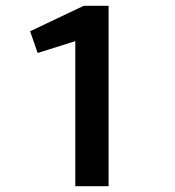

<svg xmlns="http://www.w3.org/2000/svg" viewBox="-20 -643 603 663"><path d="M240 0H355V-623H269L84 -535L110 -460L240 -501Z"/></svg>

Font: Inconsolata SemiExpanded
Style: Bold
Weight: 700
Width: 6
Monospace: yes
Designer: Raph Levien, Cyreal, Brenton Simpson
Foundry: Raph Levien, Cyreal, Google
Version: Version 3.100